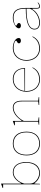

<svg xmlns="http://www.w3.org/2000/svg" viewBox="1454 -2239 800 3748"><g transform="rotate(-90 1854.0 -365.0)"><path d="M130 15V-704H60V-715L144 -745V-362L152 -354Q160 -371 177 -397.5Q194 -424 220.5 -451Q247 -478 282.5 -496.5Q318 -515 363 -515Q410 -515 447.5 -497.5Q485 -480 511 -446Q537 -412 550.5 -364Q564 -316 564 -255Q564 -191 549.5 -141Q535 -91 506.5 -56Q478 -21 437.5 -3Q397 15 345 15Q320 15 294 8.5Q268 2 243 -11Q218 -24 195 -43.5Q172 -63 154 -90H144L140 15ZM345 0Q408 0 454 -30.5Q500 -61 525 -118Q550 -175 550 -255Q550 -332 528.5 -386.5Q507 -441 465 -470.5Q423 -500 363 -500Q318 -500 275 -475.5Q232 -451 197.5 -405Q163 -359 144 -293V-179Q144 -139 163.5 -106Q183 -73 214 -49Q245 -25 280 -12.5Q315 0 345 0Z M925 -515Q980 -515 1023.5 -497Q1067 -479 1097 -444Q1127 -409 1142.5 -359Q1158 -309 1158 -246Q1158 -185 1142 -136.5Q1126 -88 1096 -54Q1066 -20 1023 -2.5Q980 15 925 15Q871 15 828 -2.5Q785 -20 755 -54Q725 -88 709.5 -136.5Q694 -185 694 -246Q694 -309 709.5 -359Q725 -409 755 -444Q785 -479 828 -497Q871 -515 925 -515ZM926 -500Q858 -500 809 -470Q760 -440 734 -383Q708 -326 708 -246Q708 -188 722.5 -142.5Q737 -97 765.5 -65Q794 -33 834 -16.5Q874 0 925 0Q977 0 1017.5 -16.5Q1058 -33 1086.5 -65Q1115 -97 1129.5 -142.5Q1144 -188 1144 -246Q1144 -306 1129.5 -353Q1115 -400 1086.5 -433Q1058 -466 1017.5 -483Q977 -500 926 -500Z M1832 -10V0H1678V-10L1748 -20V-338Q1748 -420 1718 -460Q1688 -500 1626 -500Q1590 -500 1553 -485.5Q1516 -471 1481.5 -444Q1447 -417 1417.5 -380.5Q1388 -344 1367 -300V-20L1437 -10V0H1293V-10L1353 -20V-474H1283V-485L1367 -515V-350L1375 -344Q1411 -399 1452 -437Q1493 -475 1537.5 -495Q1582 -515 1626 -515Q1660 -515 1685.5 -504Q1711 -493 1728 -471Q1745 -449 1753.5 -416Q1762 -383 1762 -338V-20Z M2182 -515Q2251 -515 2299.5 -486.5Q2348 -458 2373.5 -404.5Q2399 -351 2399 -276H1951V-286L2385 -290Q2385 -355 2360.5 -402Q2336 -449 2291 -474.5Q2246 -500 2182 -500Q2115 -500 2062.5 -468Q2010 -436 1980.5 -379Q1951 -322 1951 -248Q1951 -193 1967.5 -147.5Q1984 -102 2013.5 -69Q2043 -36 2084 -18Q2125 0 2174 0Q2214 0 2248.5 -8.5Q2283 -17 2311.5 -33.5Q2340 -50 2363.5 -75.5Q2387 -101 2405 -135L2412 -125Q2394 -90 2370.5 -63.5Q2347 -37 2317.5 -19.5Q2288 -2 2252 6.5Q2216 15 2174 15Q2122 15 2078.5 -4.5Q2035 -24 2003.5 -59Q1972 -94 1954.5 -142Q1937 -190 1937 -248Q1937 -307 1955 -355.5Q1973 -404 2005.5 -440Q2038 -476 2083 -495.5Q2128 -515 2182 -515Z M2779 15Q2710 15 2656.5 -18.5Q2603 -52 2572.5 -111.5Q2542 -171 2542 -248Q2542 -307 2560 -355.5Q2578 -404 2610.5 -440Q2643 -476 2688 -495.5Q2733 -515 2787 -515Q2826 -515 2861.5 -506.5Q2897 -498 2925.5 -482.5Q2954 -467 2970 -445.5Q2986 -424 2986 -398Q2986 -384 2978.5 -375Q2971 -366 2959 -361.5Q2947 -357 2934 -357Q2915 -357 2898.5 -366.5Q2882 -376 2882 -395Q2882 -406 2890 -416Q2898 -426 2914 -433Q2935 -445 2935 -453Q2935 -462 2917.5 -473Q2900 -484 2867 -492Q2834 -500 2787 -500Q2736 -500 2694 -481.5Q2652 -463 2621 -429.5Q2590 -396 2573 -350Q2556 -304 2556 -248Q2556 -193 2572.5 -147.5Q2589 -102 2618.5 -69Q2648 -36 2689 -18Q2730 0 2779 0Q2833 0 2876 -15Q2919 -30 2952.5 -60Q2986 -90 3010 -135L3017 -125Q2999 -90 2975.5 -63.5Q2952 -37 2922.5 -19.5Q2893 -2 2857 6.5Q2821 15 2779 15Z M3384 -515Q3435 -515 3470.5 -500Q3506 -485 3529 -454Q3552 -423 3562.5 -375Q3573 -327 3573 -262V-37Q3573 -17 3582.5 -8.5Q3592 0 3605 0Q3622 0 3641.5 -9Q3661 -18 3678 -31V-20Q3667 -9 3654 -1Q3641 7 3627.5 11Q3614 15 3601 15Q3579 15 3569 0.5Q3559 -14 3559 -43Q3559 -76 3559 -91.5Q3559 -107 3559 -114.5Q3559 -122 3559 -130L3549 -136Q3530 -100 3500 -72Q3470 -44 3433.5 -24.5Q3397 -5 3358.5 5Q3320 15 3285 15Q3249 15 3219 4.5Q3189 -6 3170.5 -29.5Q3152 -53 3152 -91Q3152 -176 3253 -219Q3354 -262 3559 -262Q3559 -344 3541.5 -396.5Q3524 -449 3485.5 -474.5Q3447 -500 3384 -500Q3338 -500 3302 -491.5Q3266 -483 3246 -472Q3226 -461 3226 -451Q3226 -447 3232 -442.5Q3238 -438 3254 -430Q3279 -417 3279 -395Q3279 -376 3263 -366.5Q3247 -357 3227 -357Q3208 -357 3191.5 -367Q3175 -377 3175 -398Q3175 -419 3192.5 -439.5Q3210 -460 3239.5 -477.5Q3269 -495 3306.5 -505Q3344 -515 3384 -515ZM3559 -248Q3428 -248 3340.5 -230.5Q3253 -213 3209.5 -178.5Q3166 -144 3166 -91Q3166 -58 3182 -38Q3198 -18 3225 -9Q3252 0 3285 0Q3322 0 3363 -11.5Q3404 -23 3442.5 -46.5Q3481 -70 3512 -104Q3543 -138 3559 -183Z"/></g></svg>

Font: Kalnia Thin
Style: Regular
Weight: 100
Version: Version 1.105